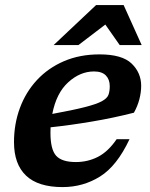

<svg xmlns="http://www.w3.org/2000/svg" viewBox="-20 -750 611 782"><path d="M507.5 -183Q456 -73.5 387 -30.8Q318 12 235 12Q135 12 86 -34.8Q37 -81.5 37 -171Q37 -245 61 -310Q85 -375 130.5 -424Q176 -473 240.5 -500.8Q305 -528.5 385.5 -528.5Q477.5 -528.5 516.2 -491Q555 -453.5 555 -400.5Q555 -374.5 547.8 -346.2Q540.5 -318 525.5 -291Q441.5 -269.5 353.8 -254.8Q266 -240 186 -231.5Q185.5 -220.5 185.5 -209Q185.5 -141 208.8 -115.5Q232 -90 289 -90Q337.5 -90 379 -111.2Q420.5 -132.5 455 -183ZM363 -459Q306.5 -459 258 -415Q209.5 -371 193 -286Q278 -301.5 325.8 -313.8Q373.5 -326 395 -337.8Q416.5 -349.5 421.8 -364Q427 -378.5 427 -399Q427 -426.5 411 -442.8Q395 -459 363 -459ZM198.5 -566.5 371.5 -729.5H483.5L557 -566.5H467.5L409 -650L299.5 -566.5Z"/></svg>

Font: Newsreader 6pt SemiBold
Style: Italic
Weight: 600
Italic angle: -17°
Designer: Hugues Gentile
Foundry: Production Type
Version: Version 1.003; ttfautohint (v1.8.3)